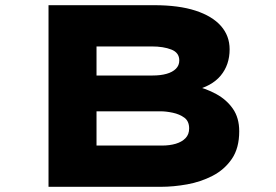

<svg xmlns="http://www.w3.org/2000/svg" viewBox="-20 -720 1063 740"><path d="M167 0V-700H574Q669 -700 733.5 -679Q798 -658 831.5 -620Q865 -582 865 -530Q865 -470 830.5 -428.5Q796 -387 726 -371L730 -389Q774 -379 813.5 -357.5Q853 -336 877.5 -301Q902 -266 902 -214Q902 -149 873.5 -107.5Q845 -66 799.5 -42.5Q754 -19 701.5 -9.5Q649 0 600 0ZM352 -159H604Q634 -159 657.5 -166Q681 -173 695 -187.5Q709 -202 709 -225Q709 -253 690.5 -266.5Q672 -280 646 -285.5Q620 -291 599 -291H352ZM352 -429H568Q599 -429 622 -435.5Q645 -442 658 -455Q671 -468 671 -487Q671 -517 640.5 -529Q610 -541 565 -541H352Z"/></svg>

Font: Lexend Zetta ExtraBold
Style: Regular
Weight: 800
Designer: Bonnie Shaver-Troup, Thomas Jockin
Foundry: Lexend
Version: Version 1.007